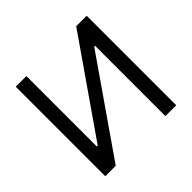

<svg xmlns="http://www.w3.org/2000/svg" viewBox="-175 -915 1103 1103"><g transform="rotate(-45 376.5 -363.5)"><path d="M88.1 0V-727.3H174.7V-154.8H181.8L579.5 -727.3H664.8V0H576.7V-571H569.6L173.3 0Z"/></g></svg>

Font: Inter P
Style: Regular
Weight: 400
Designer: Rasmus Andersson
Foundry: rsms
Version: Version 3.018;git-588b23468